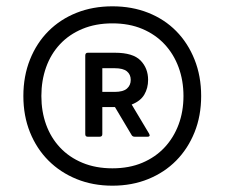

<svg xmlns="http://www.w3.org/2000/svg" viewBox="-20 -802 711 608"><path d="M336 -214Q274 -214 222.5 -235Q171 -256 133.5 -293.5Q96 -331 75 -383Q54 -435 54 -498Q54 -561 75 -613.5Q96 -666 133.5 -703.5Q171 -741 222.5 -761.5Q274 -782 336 -782Q398 -782 449.5 -761.5Q501 -741 538 -703.5Q575 -666 596 -613.5Q617 -561 617 -498Q617 -435 596 -383Q575 -331 538 -293.5Q501 -256 449.5 -235Q398 -214 336 -214ZM336 -269Q389 -269 430.5 -286.5Q472 -304 501 -335Q530 -366 545.5 -407.5Q561 -449 561 -498Q561 -547 545.5 -589Q530 -631 501 -662Q472 -693 430.5 -710.5Q389 -728 336 -728Q283 -728 241 -710.5Q199 -693 170 -662Q141 -631 126 -589Q111 -547 111 -498Q111 -449 126 -407.5Q141 -366 170 -335Q199 -304 241 -286.5Q283 -269 336 -269ZM258 -369Q250 -369 250 -377V-626Q250 -635 258 -635H344Q401 -635 425 -610.5Q449 -586 449 -549Q449 -523 437 -502.5Q425 -482 397 -471L452 -379Q454 -375 454 -374Q454 -369 447 -369H407Q400 -369 397 -374L344 -463H304V-377Q304 -369 295 -369ZM343 -511Q370 -511 382 -521.5Q394 -532 394 -549Q394 -566 382 -576Q370 -586 343 -586H304V-511Z"/></svg>

Font: LINE Seed JP_TTF Bold
Style: Regular
Weight: 700
Designer: LINE & Fontrix & Fontworks
Version: Version 1.009